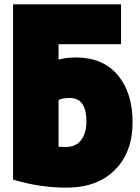

<svg xmlns="http://www.w3.org/2000/svg" viewBox="-20 -819 644 882"><path d="M249 -616V-545Q283 -555 329 -555Q453 -555 521 -474Q589 -393 589 -257Q589 -120 508 -38.5Q427 43 285 43Q162 43 40 6V-799H536V-616ZM249 -360V-145Q258 -144 284 -144Q329 -144 353 -176Q377 -208 377 -261Q377 -369 301 -369Q270 -369 249 -360Z"/></svg>

Font: Repo
Style: ExtraBlack
Weight: 1000
Designer: Stefan Peev
Foundry: Context Ltd
Version: Version 001.000